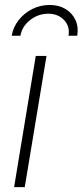

<svg xmlns="http://www.w3.org/2000/svg" viewBox="-20 -764 337 784"><path d="M37.6 0 126 -535.6H169.9L81.1 0ZM182.6 -743.7Q220.2 -743.7 247.8 -727.1Q275.4 -710.4 288.3 -681.9Q301.3 -653.3 295.4 -618.2H259.8Q266.1 -656.2 241.7 -682.1Q217.3 -708 176.8 -708Q136.2 -708 103 -682.1Q69.8 -656.2 63.5 -618.2H27.8Q33.7 -653.3 56.2 -681.9Q78.6 -710.4 111.6 -727.1Q144.5 -743.7 182.6 -743.7Z"/></svg>

Font: Inter 20pt ExtraLight
Style: Italic
Weight: 250
Italic angle: -9.3988°
Version: Version 4.001;git-66647c0bb